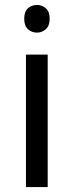

<svg xmlns="http://www.w3.org/2000/svg" viewBox="-20 -757 298 777"><path d="M130 -737Q150 -737 165.5 -723.5Q181 -710 181 -681Q181 -653 165.5 -639Q150 -625 130 -625Q108 -625 93 -639Q78 -653 78 -681Q78 -710 93 -723.5Q108 -737 130 -737ZM173 -536V0H85V-536Z"/></svg>

Font: Noto Sans Mayan Numerals
Style: Regular
Weight: 400
Designer: Monotype Design Team
Foundry: Monotype Imaging Inc.
Version: Version 2.001; ttfautohint (v1.8.4.7-5d5b)